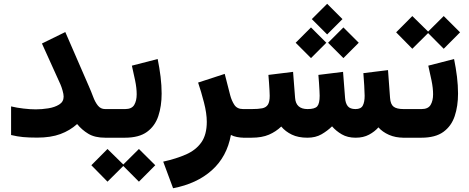

<svg xmlns="http://www.w3.org/2000/svg" viewBox="-20 -728 2480 1015"><path d="M316.4 -217.3Q316.4 -229.5 310.8 -249.3Q305.2 -269 299.8 -281.2L201.7 -498L325.2 -558.6L448.7 -274.4Q461.9 -244.6 472.4 -216.3Q482.9 -188 497.6 -169.7Q512.2 -151.4 536.1 -151.4H556.6V0H536.1Q481.4 0 447 -20.8Q412.6 -41.5 387.7 -72.3Q350.1 -38.1 299.3 -19.3Q248.5 -0.5 176.8 -0.5Q132.3 -0.5 101.8 -3.4Q71.3 -6.3 38.6 -14.2V-165.5Q68.8 -158.2 104.2 -154.1Q139.6 -149.9 169.4 -149.9Q201.2 -149.9 235.1 -155.3Q269 -160.6 292.7 -175.3Q316.4 -189.9 316.4 -217.3Z M640.6 0H536.1V-151.4H641.6Q676.3 -151.4 689.5 -173.3Q702.6 -195.3 702.6 -229.5Q702.6 -262.7 694.3 -302.7Q686 -342.8 677.2 -380.9L813.5 -416Q823.2 -368.7 828.9 -322.3Q834.5 -275.9 834.5 -233.4Q834.5 -167 816.9 -114.3Q799.3 -61.5 757.1 -30.8Q714.8 0 640.6 0ZM548.3 59.6 631.8 141.6 714.4 59.6 800.8 145.5 714.4 232.4 631.8 149.4 548.3 232.4 462.9 145.5Z M1270.5 0Q1251.5 0 1232.9 -3.7Q1214.4 -7.3 1200.7 -14.6Q1179.7 100.6 1100.1 171.9Q1020.5 243.2 895 267.1L842.8 126.5Q911.6 111.3 963.6 88.4Q1015.6 65.4 1044.4 24.7Q1073.2 -16.1 1073.2 -84Q1073.2 -128.9 1058.3 -186.3Q1043.5 -243.7 1027.3 -291.5L1168 -337.4L1196.8 -225.1Q1204.6 -195.3 1219.2 -173.3Q1233.9 -151.4 1265.1 -151.4H1284.2V0Z M1709.5 -708 1790.5 -627 1709.5 -545.9 1628.4 -627ZM1795.4 -583 1876.5 -502 1795.4 -420.9 1714.4 -502ZM1624 -583 1705.1 -502 1624 -420.9 1543 -502ZM1860.4 0Q1817.4 0 1786.9 -17.8Q1756.3 -35.6 1735.4 -60.1Q1710.9 -36.1 1679.7 -18.1Q1648.4 0 1605 0Q1556.6 0 1522.7 -16.4Q1488.8 -32.7 1466.8 -59.1Q1439 -32.2 1401.9 -16.1Q1364.7 0 1309.6 0H1264.6V-151.4H1310.5Q1345.2 -151.4 1366 -155.5Q1386.7 -159.7 1396.2 -174.6Q1405.8 -189.5 1405.8 -221.7Q1405.8 -229 1404.8 -248.8Q1403.8 -268.6 1402.1 -291.7Q1400.4 -314.9 1398.9 -332L1529.3 -348.1L1540 -210.4Q1544.4 -151.4 1606 -151.4Q1644.5 -151.4 1657.2 -166Q1669.9 -180.7 1669.9 -221.7Q1669.9 -228.5 1668.9 -248.3Q1668 -268.1 1666.3 -291.5Q1664.6 -314.9 1663.1 -332L1793.5 -348.1L1804.2 -210.4Q1806.2 -182.1 1818.4 -166.7Q1830.6 -151.4 1859.4 -151.4Q1888.2 -151.4 1897.9 -169.9Q1907.7 -188.5 1907.7 -221.7Q1907.7 -239.3 1905.5 -275.4Q1903.3 -311.5 1900.9 -341.3L2031.2 -357.4L2042 -210.4Q2044.4 -176.3 2061 -163.8Q2077.6 -151.4 2113.8 -151.4H2128.4V0H2114.7Q2070.8 0 2036.4 -15.1Q2002 -30.3 1980.5 -54.7Q1960.9 -32.2 1930.9 -16.1Q1900.9 0 1860.4 0Z M2159.7 -643.1 2243.2 -561 2325.7 -643.1 2412.1 -557.1 2325.7 -470.2 2243.2 -553.2 2159.7 -470.2 2074.2 -557.1ZM2207.5 0H2108.9V-151.4H2208.5Q2243.2 -151.4 2256.3 -173.3Q2269.5 -195.3 2269.5 -229.5Q2269.5 -262.7 2261.2 -302.7Q2252.9 -342.8 2244.1 -380.9L2380.4 -416Q2390.1 -368.7 2395.8 -322.3Q2401.4 -275.9 2401.4 -233.4Q2401.4 -167 2383.8 -114.3Q2366.2 -61.5 2324 -30.8Q2281.7 0 2207.5 0Z"/></svg>

Font: Vazirmatn FD Black
Style: Regular
Weight: 900
Designer: Saber Rastikerdar
Foundry: Saber Rastikerdar
Version: Version 33.003